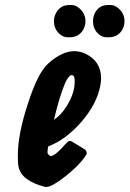

<svg xmlns="http://www.w3.org/2000/svg" viewBox="-20 -734 518 768"><path d="M195.8 -649.4Q195.8 -668.9 206.1 -685.5Q223.6 -713.9 256.3 -713.9H267.1Q282.7 -713.9 298.3 -700.2Q321.8 -679.2 321.8 -649.4Q321.8 -629.4 311.5 -612.8Q293.5 -585 260.3 -585H249.5Q233.4 -585 218.8 -597.7Q195.8 -617.7 195.8 -649.4ZM352.1 -649.4Q352.1 -668.5 361.3 -685.1Q378.4 -713.9 411.6 -713.9H423.3Q439 -713.9 454.6 -700.2Q478 -679.2 478 -649.4Q478 -629.4 467.8 -612.8Q449.7 -585 416.5 -585H405.8Q389.2 -585 375 -597.2Q352.1 -616.7 352.1 -649.4ZM195.8 -254.9Q224.1 -272.9 247.1 -310.1Q278.8 -361.3 278.8 -407.2Q278.8 -416 277.8 -421.9Q275.9 -433.6 266.1 -433.6Q263.7 -433.6 260.7 -431.6Q247.6 -421.9 234.9 -387.7Q215.8 -338.9 195.8 -254.9ZM172.9 -148.4Q169.9 -133.3 169.9 -125.5Q169.9 -115.2 183.1 -109.4Q183.1 -109.4 191.9 -112.3Q208 -119.1 242.2 -158.2Q246.6 -162.6 251 -166.5Q258.3 -173.8 269 -167L316.9 -137.7Q323.7 -133.8 325.7 -127.4Q328.1 -120.1 325.7 -116.2Q322.3 -110.4 317.4 -103.5Q292.5 -69.3 243.7 -30.3Q188 13.7 166 13.7H160.6Q65.9 -10.7 54.2 -66.4Q51.3 -80.1 51.3 -111.8Q51.3 -195.3 89.8 -314Q129.9 -439.9 170.4 -477.5Q184.1 -490.7 199.2 -501Q240.2 -529.3 277.8 -529.3Q297.9 -529.3 318.8 -520.5Q384.3 -490.7 384.3 -420.9Q384.3 -406.2 380.9 -389.6Q367.2 -317.9 305.2 -246.1Q243.7 -175.3 172.9 -148.4Z"/></svg>

Font: Allan
Style: Bold
Weight: 500
Italic angle: -14.3°
Version: Version 1.002